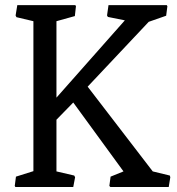

<svg xmlns="http://www.w3.org/2000/svg" viewBox="-20 -749 707 769"><path d="M43.9 -41.5 113.8 -63.5V-664.1L45.9 -680.2L42.5 -687L49.3 -728.5H281.7L284.2 -724.1L279.8 -684.6L206.1 -664.1V-357.9L480 -667.5L412.1 -681.2L408.7 -687L414.6 -728.5H647.9L650.4 -724.1L645.5 -686L575.7 -661.6L331.1 -401.9L591.8 -62.5L660.2 -45.9L662.1 -39.1L655.8 0H421.9L418 -4.4L422.9 -41.5L474.6 -62.5L273.4 -338.4L206.1 -269.5V-62.5L277.3 -45.9L280.8 -39.1L273.4 0H41.5L39.1 -4.4Z"/></svg>

Font: Trykker
Style: Regular
Weight: 400
Designer: Magnus Gaarde
Foundry: Magnus Gaarde
Version: Version 1.001